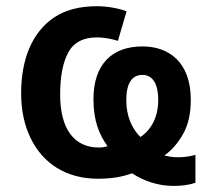

<svg xmlns="http://www.w3.org/2000/svg" viewBox="-20 -572 691 625"><path d="M295.9 -551.8C239.3 -551.8 192.9 -539.6 156.7 -515.6C84 -466.8 48.8 -378.9 48.8 -268.1C48.8 -213.4 59.1 -165 79.1 -123.5C119.1 -40 195.3 9.8 298.8 9.8C348.1 9.8 380.9 2.4 410.2 -7.8C448.7 17.6 495.6 33.2 543.9 33.2C572.8 33.2 596.7 29.8 616.2 22.9V-67.9C594.7 -61.5 575.2 -60.1 557.1 -60.1C539.6 -60.1 525.4 -63.5 515.1 -65.9C538.1 -82 558.6 -105 575.7 -135.3C592.8 -165 601.1 -202.6 601.1 -247.1C601.1 -371.1 528.3 -420.9 443.8 -420.9C344.2 -420.9 284.2 -362.3 284.2 -249C284.2 -178.2 303.2 -133.3 330.1 -96.2C326.2 -94.7 315.4 -91.8 301.8 -91.8C221.2 -91.8 175.8 -152.3 175.8 -264.2C175.8 -323.2 184.6 -369.1 202.6 -401.9C220.2 -434.1 251 -450.2 294.9 -450.2C321.8 -450.2 348.1 -444.3 363.8 -439L392.1 -535.2C368.2 -544.4 330.6 -551.8 295.9 -551.8ZM443.8 -328.1C479 -328.1 495.1 -295.4 495.1 -247.1C495.1 -189.9 471.7 -148.9 437 -126C410.2 -152.8 391.1 -192.9 391.1 -245.1C391.1 -300.3 408.7 -328.1 443.8 -328.1Z"/></svg>

Font: Noto Reveo Sans
Style: Regular
Weight: 600
Designer: Monotype Design Team
Foundry: Monotype Imaging Inc.
Version: Version 2.007